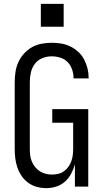

<svg xmlns="http://www.w3.org/2000/svg" viewBox="-20 -964 540 992"><path d="M219 8Q194 8 170 1.5Q146 -5 126 -19.5Q106 -34 92 -54.5Q78 -75 70 -98Q62 -121 59 -145.5Q56 -170 56 -195V-540Q56 -566 60 -592.5Q64 -619 75 -643Q86 -667 104 -687Q122 -707 145 -720Q168 -733 194.5 -738Q221 -743 247 -743Q272 -743 296.5 -739Q321 -735 343.5 -724Q366 -713 384.5 -696Q403 -679 414.5 -657Q426 -635 432 -611Q438 -587 438 -562V-559H360V-561Q360 -583 352.5 -605Q345 -627 329.5 -643Q314 -659 292 -666Q270 -673 247 -673Q222 -673 198.5 -663.5Q175 -654 160 -634Q145 -614 139.5 -589.5Q134 -565 134 -540V-195Q134 -178 136 -161.5Q138 -145 144.5 -129.5Q151 -114 161.5 -101Q172 -88 186 -79Q200 -70 216.5 -66Q233 -62 249 -62Q265 -62 281.5 -66Q298 -70 311 -79.5Q324 -89 333.5 -102.5Q343 -116 348.5 -131Q354 -146 356 -162.5Q358 -179 358 -195V-330H250V-400H436V0H367V-115Q360 -90 347.5 -66.5Q335 -43 315.5 -25.5Q296 -8 270.5 0Q245 8 219 8ZM191 -826V-944H309V-826Z"/></svg>

Font: Iosevka Fuck
Style: Regular
Weight: 400
Monospace: yes
Designer: Belleve Invis
Foundry: Belleve Invis
Version: Version 28.0.7; ttfautohint (v1.8.3)